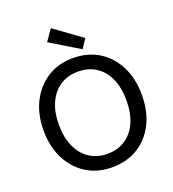

<svg xmlns="http://www.w3.org/2000/svg" viewBox="-165 -1059 1080 1197"><g transform="rotate(-20 375.0 -461.0)"><path d="M375 12Q278 12 205 -33.5Q132 -79 90.5 -160.5Q49 -242 49 -350Q49 -457 90.5 -538.5Q132 -620 205 -666Q278 -712 375 -712Q473 -712 546.5 -666Q620 -620 660.5 -538.5Q701 -457 701 -350Q701 -242 660.5 -160.5Q620 -79 546.5 -33.5Q473 12 375 12ZM375 -77Q443 -77 493.5 -110Q544 -143 571.5 -204Q599 -265 599 -350Q599 -435 571.5 -496Q544 -557 493.5 -589.5Q443 -622 375 -622Q308 -622 257.5 -589.5Q207 -557 179 -496Q151 -435 151 -350Q151 -265 179 -204Q207 -143 257.5 -110Q308 -77 375 -77ZM451 -743 258 -860 310 -934 491 -803Z"/></g></svg>

Font: DM Sans 9pt Medium
Style: Regular
Weight: 500
Version: Version 4.004;gftools[0.9.30]